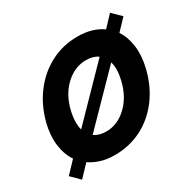

<svg xmlns="http://www.w3.org/2000/svg" viewBox="-129 -660 825 822"><g transform="rotate(-30 283.5 -248.5)"><path d="M51.7 30.8 10 -10.8 63.3 -66.7Q39.2 -102.5 32.9 -151.2Q26.7 -200 40.8 -257.5Q60.8 -334.2 104.2 -390.8Q147.5 -447.5 208.3 -478.8Q269.2 -510 340 -510Q377.5 -510 407.9 -501.2Q438.3 -492.5 462.5 -475L512.5 -528.3L555 -486.7L504.2 -433.3Q527.5 -398.3 533.8 -350Q540 -301.7 525.8 -242.5Q506.7 -165.8 463.8 -108.8Q420.8 -51.7 360 -20.8Q299.2 10 226.7 10Q190 10 159.6 0.8Q129.2 -8.3 105 -25ZM155.8 -157.5 380 -387.5Q357.5 -404.2 321.7 -404.2Q265.8 -404.2 220.4 -362.1Q175 -320 158.3 -250Q151.7 -222.5 151.2 -199.2Q150.8 -175.8 155.8 -157.5ZM245 -95.8Q300.8 -95.8 345.8 -137.9Q390.8 -180 408.3 -250Q421.7 -305 410.8 -341.7L186.7 -112.5Q210 -95.8 245 -95.8Z"/></g></svg>

Font: Funnel Sans SemiBold
Style: Italic
Weight: 600
Italic angle: -14.036°
Designer: NORD ID, Kristian Moeller
Foundry: Dicotype
Version: Version 1.000